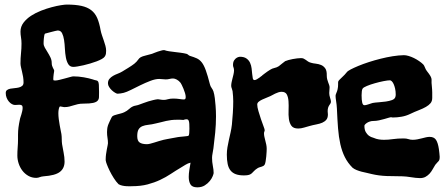

<svg xmlns="http://www.w3.org/2000/svg" viewBox="-20 -763 1936 832"><path d="M434.1 -518.1Q430.7 -512.7 421.1 -507.3Q411.6 -502 398.7 -497.1Q385.7 -492.2 370.8 -487.8Q356 -483.4 342 -480.2Q328.1 -477.1 316.2 -475.1Q304.2 -473.1 297.9 -473.1Q283.2 -473.1 275.9 -484.9Q268.6 -496.6 265.4 -514.2Q262.2 -531.7 261.2 -552Q260.3 -572.3 257.6 -589.8Q254.9 -607.4 249 -619.1Q243.2 -630.9 230 -630.9Q227.5 -630.9 218.8 -628.7Q210 -626.5 200.2 -624Q188.5 -621.1 174.8 -617.2Q172.9 -614.7 171.9 -609.6Q170.9 -604.5 170.2 -598.1Q169.4 -591.8 169.2 -585.7Q168.9 -579.6 168.9 -575.2Q168.9 -565.9 174.3 -556.4Q179.7 -546.9 186.3 -536.4Q192.9 -525.9 198.5 -514.4Q204.1 -502.9 204.1 -490.2Q204.1 -482.9 205.8 -477.8Q207.5 -472.7 209.5 -468.8Q211.4 -464.8 213.1 -461.9Q214.8 -459 214.8 -456.1Q214.8 -455.1 214.1 -450.9Q213.4 -446.8 212.6 -441.4Q211.9 -436 211.4 -430.4Q210.9 -424.8 210.9 -420.9Q210.9 -415.5 212.6 -414.8Q214.4 -414.1 219.2 -414.1Q226.1 -414.1 237.8 -417Q249.5 -419.9 261.5 -423.1Q273.4 -426.3 283.7 -429.2Q293.9 -432.1 297.9 -432.1Q319.8 -432.1 343.3 -428Q366.7 -423.8 381.8 -418.9Q391.1 -415.5 396.7 -414.8Q402.3 -414.1 405 -409.9Q407.7 -405.8 408.4 -395.8Q409.2 -385.7 409.2 -363.8Q409.2 -351.6 408.9 -342.3Q408.7 -333 403.1 -326.7Q397.5 -320.3 383.5 -317.1Q369.6 -314 342.8 -314Q327.1 -314 317.1 -311.5Q307.1 -309.1 298.3 -306.4Q289.6 -303.7 280.5 -301.3Q271.5 -298.8 257.8 -298.8Q255.4 -298.8 249.5 -300.3Q243.7 -301.8 241.2 -301.8Q238.8 -301.8 237.3 -298.8Q235.8 -295.9 234.9 -291.5Q233.9 -287.1 233.4 -282.2Q232.9 -277.3 232.9 -272.9Q232.9 -261.2 234.6 -247.1Q236.3 -232.9 238.8 -220Q241.2 -207 243.2 -196.8Q245.1 -186.5 246.1 -182.1Q247.6 -171.4 247.6 -159.9Q247.6 -148.4 249 -138.2Q251.5 -122.6 255.6 -102.1Q259.8 -81.5 259.8 -63Q259.8 -33.7 239.5 -18.1Q219.2 -2.4 168.9 1Q163.6 1.5 159.7 2.4Q155.8 3.4 152.3 4.6Q148.9 5.9 145.5 6.8Q142.1 7.8 137.2 7.8Q118.2 7.8 102.8 -1Q87.4 -9.8 76.9 -23.7Q66.4 -37.6 60.8 -54.7Q55.2 -71.8 55.2 -88.9Q55.2 -106 56.6 -124Q58.1 -142.1 58.1 -160.2V-179.2Q58.1 -188 58.6 -195.6Q59.1 -203.1 60.1 -210.9Q61 -218.8 62.7 -227.8Q64.5 -236.8 66.9 -249Q66.9 -249.5 68.6 -254.6Q70.3 -259.8 72.5 -266.8Q74.7 -273.9 76.4 -281.7Q78.1 -289.6 78.1 -295.9Q78.1 -303.7 74.5 -306.4Q70.8 -309.1 63 -309.1Q59.1 -309.1 54.7 -308.6Q50.3 -308.1 44.9 -308.1Q38.6 -308.1 31.5 -312Q24.4 -315.9 18.6 -322.8Q12.7 -329.6 8.8 -339.1Q4.9 -348.6 4.9 -359.9Q4.9 -368.7 10.5 -372.8Q16.1 -377 24.9 -378.7Q33.7 -380.4 43.5 -381.1Q53.2 -381.8 62 -384Q70.8 -386.2 76.4 -391.1Q82 -396 82 -405.8Q82 -418 80.1 -429.9Q78.1 -441.9 75.4 -452.6Q72.8 -463.4 70.8 -472.4Q68.8 -481.4 68.8 -487.8Q68.8 -511.2 71 -532Q73.2 -552.7 73.2 -574.2Q73.2 -588.4 71 -601.1Q68.8 -613.8 68.8 -626Q68.8 -647.5 81.8 -664.6Q94.7 -681.6 114.5 -694.6Q134.3 -707.5 158.2 -716.8Q182.1 -726.1 204.3 -731.9Q226.6 -737.8 244.1 -740.5Q261.7 -743.2 269 -743.2Q307.1 -743.2 332.8 -737.5Q358.4 -731.9 375.2 -719Q392.1 -706.1 401.4 -684.6Q410.6 -663.1 416 -631.8Q418 -621.6 421.9 -610.1Q425.8 -598.6 429.7 -587.4Q433.6 -576.2 436.8 -564.7Q439.9 -553.2 439.9 -543Q439.9 -536.1 439 -530Q438 -523.9 434.1 -518.1Z M914.1 -305.2Q915 -293.9 915.5 -282.5Q916 -271 916 -258.8Q916 -224.1 912.6 -188.7Q909.2 -153.3 904.8 -120.1Q903.3 -109.4 901.1 -98.4Q898.9 -87.4 898.9 -79.1Q898.9 -61 902.3 -44.2Q905.8 -27.3 905.8 -13.2Q905.8 -10.3 901.9 0Q897.9 10.3 889.4 21Q880.9 31.7 867.4 40.3Q854 48.8 835 48.8Q813 48.8 805.4 36.1Q797.9 23.4 797.9 3.9Q797.9 -9.8 800.3 -25.6Q802.7 -41.5 805.7 -58.1Q794.4 -55.7 783.4 -48.8Q772.5 -42 762.7 -36.1Q741.2 -23.4 720 -9.3Q698.7 4.9 673.8 16.6Q648.9 28.3 619.4 36.1Q589.8 43.9 551.8 43.9Q550.8 43.9 544.2 44.2Q537.6 44.4 528.8 43.9Q520 43.5 510.5 41.5Q501 39.6 493.7 35.2Q482.9 24.4 472.9 8.5Q462.9 -7.3 455.3 -22.7Q447.8 -38.1 443.4 -49.8Q439 -61.5 439 -64Q438 -66.4 438 -68.6Q438 -70.8 438 -73.2Q438 -83.5 439.5 -94.5Q440.9 -105.5 442.9 -115.5Q444.8 -125.5 446.3 -132.6Q447.8 -139.6 447.8 -142.1Q447.8 -154.3 445.8 -165.8Q443.8 -177.2 443.8 -190.9Q443.8 -197.3 444.6 -204.3Q445.3 -211.4 447.8 -219.2Q447.8 -219.7 450.2 -225.6Q452.6 -231.4 455.8 -238.3Q459 -245.1 462.2 -251.5Q465.3 -257.8 466.8 -258.8Q470.2 -261.7 476.1 -263.7Q481.9 -265.6 489.3 -267.6Q496.6 -269.5 504.2 -271.5Q511.7 -273.4 519 -276.9Q530.3 -282.2 539.3 -290.5Q548.3 -298.8 555.7 -301.8Q560.5 -304.2 569.1 -305.7Q577.6 -307.1 586.9 -311Q593.3 -313 602.5 -316.7Q611.8 -320.3 622.3 -323.5Q632.8 -326.7 643.6 -329.3Q654.3 -332 664.1 -333Q668.5 -333 675 -331.5Q681.6 -330.1 690.9 -330.1Q697.8 -330.1 707.5 -333Q717.3 -335.9 731 -335.9Q744.6 -335.9 757.3 -334Q770 -332 776.9 -332Q782.2 -332 783.4 -335.2Q784.7 -338.4 784.7 -342.8Q784.7 -350.1 781.7 -359.9Q778.8 -369.6 774.9 -378.9Q771 -388.2 767.6 -395Q764.2 -401.9 762.7 -403.8Q755.4 -413.1 746.3 -418Q737.3 -422.9 730 -422.9Q722.2 -422.9 714.6 -420.9Q707 -418.9 697.8 -418.9Q690.9 -418.9 683.8 -419.9Q676.8 -420.9 669.9 -420.9Q653.3 -420.9 631.6 -412.6Q609.9 -404.3 588.1 -393.6Q566.4 -382.8 547.1 -373.3Q527.8 -363.8 516.1 -360.8Q509.8 -359.4 502.9 -358.2Q496.1 -356.9 489.7 -356.9Q485.8 -356.9 478.8 -361.1Q471.7 -365.2 464.8 -371.6Q458 -377.9 452.9 -386Q447.8 -394 447.8 -401.9Q447.8 -413.6 454.1 -421.1Q460.4 -428.7 469.7 -434.1Q479 -439.5 490 -443.6Q501 -447.8 509.8 -453.1Q521 -460 536.1 -469.2Q551.3 -478.5 562 -486.8Q573.2 -496.1 578.1 -503.7Q583 -511.2 589.8 -515.1Q596.7 -519 611.3 -522.5Q626 -525.9 638.7 -529.8Q642.6 -531.2 649.7 -534.2Q656.7 -537.1 664.3 -539.6Q671.9 -542 679 -543.9Q686 -545.9 689.9 -545.9H691.9Q701.2 -542.5 712.9 -540.8Q724.6 -539.1 737.5 -537.6Q750.5 -536.1 763.4 -534.4Q776.4 -532.7 788.1 -529.8Q792 -528.8 795.4 -525.6Q798.8 -522.5 802.7 -521Q820.8 -515.6 833 -510Q845.2 -504.4 854.5 -492.4Q863.8 -480.5 871.8 -458.3Q879.9 -436 889.6 -397.9Q891.6 -389.2 897 -381.8Q902.3 -374.5 904.8 -367.2Q908.7 -355 910.9 -337.6Q913.1 -320.3 914.1 -305.2ZM796.9 -174.8Q799.3 -177.2 800 -185.8Q800.8 -194.3 800.8 -205.1Q800.8 -217.8 800.3 -225.8Q799.8 -233.9 798.3 -238.3Q796.9 -242.7 794.4 -244.4Q792 -246.1 788.1 -246.1Q785.2 -246.1 783 -245.6Q780.8 -245.1 778.8 -244.6Q776.9 -243.7 774.9 -243.2Q767.1 -244.1 760.5 -244.1Q753.9 -244.1 747.1 -244.1Q733.4 -244.1 721.9 -242.7Q710.4 -241.2 699.5 -238.8Q688.5 -236.3 677.7 -233.4Q667 -230.5 654.8 -228Q637.2 -223.6 622.6 -222.2Q607.9 -220.7 597.2 -216.3Q586.4 -211.9 580.6 -202.4Q574.7 -192.9 574.7 -172.9Q574.7 -152.3 585.4 -145.3Q596.2 -138.2 616.7 -138.2Q623 -138.2 631.3 -140.4Q639.6 -142.6 649.2 -145.5Q658.7 -148.4 668.7 -151.6Q678.7 -154.8 689 -157.2Q696.3 -158.7 704.8 -160.4Q713.4 -162.1 721.9 -163.6Q730.5 -165 738 -166.5Q745.6 -168 751 -168.9Q754.4 -169.4 761.7 -170.2Q769 -170.9 776.4 -171.6Q783.7 -172.4 789.8 -173.1Q795.9 -173.8 796.9 -174.8Z M1414.1 -321.8Q1413.6 -316.9 1411.4 -313.7Q1409.2 -310.5 1406.5 -306.4Q1403.8 -302.2 1401.9 -296.4Q1399.9 -290.5 1399.9 -280.8Q1399.9 -276.9 1400.4 -273.9Q1400.9 -271 1400.9 -267.1Q1400.9 -252.4 1394.3 -244.4Q1387.7 -236.3 1376.7 -231.4Q1365.7 -226.6 1351.1 -223.9Q1336.4 -221.2 1320.8 -216.8Q1309.6 -213.9 1296.9 -210Q1284.2 -206.1 1272 -206.1Q1251.5 -206.1 1242.9 -217.8Q1234.4 -229.5 1231.9 -247.3Q1229.5 -265.1 1230.5 -285.6Q1231.4 -306.2 1230.2 -324Q1229 -341.8 1222.9 -353.5Q1216.8 -365.2 1200.2 -365.2Q1193.4 -365.2 1186 -362.8Q1178.7 -360.4 1172.1 -357.2Q1165.5 -354 1159.9 -350.8Q1154.3 -347.7 1150.9 -346.2Q1143.6 -342.8 1134 -339.1Q1124.5 -335.4 1115.7 -331.3Q1106.9 -327.1 1100.8 -322Q1094.7 -316.9 1094.7 -310.1Q1094.7 -298.8 1099.9 -281.5Q1105 -264.2 1110.8 -246.8Q1116.7 -229.5 1121.8 -216.1Q1127 -202.6 1127 -199.2Q1127 -195.8 1125.5 -192.6Q1124 -189.5 1124 -185.1Q1124 -178.2 1125.7 -170.4Q1127.4 -162.6 1129.6 -154.1Q1131.8 -145.5 1133.8 -136.5Q1135.7 -127.4 1135.7 -118.2Q1135.7 -115.2 1135.3 -105.7Q1134.8 -96.2 1133.8 -85.2Q1132.8 -74.2 1131.1 -64.2Q1129.4 -54.2 1127 -49.8Q1124.5 -45.9 1121.1 -43.9Q1117.7 -42 1113.8 -40.8Q1109.9 -39.6 1105.5 -38.3Q1101.1 -37.1 1096.2 -34.2Q1085.4 -27.3 1080.6 -21.7Q1075.7 -16.1 1071 -12Q1066.4 -7.8 1059.3 -5.4Q1052.2 -2.9 1037.1 -2.9Q1016.1 -2.9 1002 -8.1Q987.8 -13.2 979 -24.2Q970.2 -35.2 966.6 -52.2Q962.9 -69.3 962.9 -92.8Q962.9 -108.9 965.6 -124.8Q968.3 -140.6 971.9 -156.7Q975.6 -172.9 979.2 -189.2Q982.9 -205.6 984.9 -223.1Q987.3 -246.6 989 -273.7Q990.7 -300.8 990.7 -324.2Q990.7 -343.8 987.8 -368.2Q986.8 -374 984.4 -379.9Q981.9 -385.7 981.9 -391.1Q981.9 -398.4 983.6 -406.7Q985.4 -415 987.5 -423.3Q989.7 -431.6 991.7 -440.2Q993.7 -448.7 994.1 -457Q994.1 -465.3 991.9 -470.5Q989.7 -475.6 989.7 -481Q989.7 -494.6 995.1 -502.2Q1000.5 -509.8 1006.3 -512.9Q1012.2 -516.1 1016.6 -516.6Q1021 -517.1 1019 -517.1Q1037.6 -517.1 1048.1 -509.5Q1058.6 -502 1063.7 -490.7Q1068.8 -479.5 1070.3 -466.6Q1071.8 -453.6 1072.8 -442.4Q1073.7 -431.2 1075.4 -423.6Q1077.1 -416 1083 -416Q1086.9 -416 1093 -419.4Q1099.1 -422.9 1104.5 -426.8Q1109.9 -430.7 1112.8 -433.3Q1115.7 -436 1113.8 -434.1L1112.8 -433.1Q1113.3 -433.1 1113.8 -433.6Q1115.2 -435.1 1117.2 -436Q1115.2 -435.1 1115.2 -435.1H1114.7Q1121.1 -439.9 1127.4 -444.8Q1132.8 -448.7 1139.2 -453.4Q1145.5 -458 1150.9 -460.9Q1159.2 -466.3 1169.4 -468.5Q1179.7 -470.7 1188 -476.1Q1195.3 -481.4 1202.6 -487.8Q1210 -494.1 1215.8 -498Q1221.7 -500.5 1230.2 -502.9Q1238.8 -505.4 1248.5 -507.1Q1258.3 -508.8 1267.6 -510Q1276.9 -511.2 1284.2 -511.2Q1291 -511.2 1295.9 -509Q1300.8 -506.8 1305.2 -503.4Q1309.6 -500 1314.7 -496.6Q1319.8 -493.2 1327.1 -491.2Q1336.4 -488.3 1348.6 -487.1Q1360.8 -485.8 1371.3 -481.4Q1381.8 -477.1 1389.2 -467Q1396.5 -457 1396 -436Q1396 -426.8 1397.9 -419.4Q1399.9 -412.1 1402.1 -406.2Q1404.3 -400.4 1406.2 -395Q1408.2 -389.6 1408.2 -383.8Q1408.2 -378.4 1407.5 -372.3Q1406.7 -366.2 1406.7 -359.9Q1406.7 -350.1 1410.4 -339.1Q1414.1 -328.1 1414.1 -321.8Z M1881.8 -117.2Q1882.8 -107.4 1884 -99.1Q1885.3 -90.8 1885.3 -84Q1885.3 -76.2 1884.3 -72.3Q1883.3 -68.4 1881.1 -65.4Q1878.9 -62.5 1875.2 -59.1Q1871.6 -55.7 1866.2 -48.8Q1860.4 -39.6 1854.7 -29.3Q1849.1 -19 1841.6 -10.7Q1834 -2.4 1824 3.2Q1814 8.8 1799.8 8.8Q1791 8.8 1781 7.6Q1771 6.3 1761 4.9Q1751 3.4 1741.5 2.2Q1731.9 1 1724.1 1Q1690.4 1 1656 -0.2Q1621.6 -1.5 1590.8 -8.8Q1580.6 -11.7 1569.3 -13.9Q1558.1 -16.1 1546.9 -19Q1535.6 -22 1525.4 -26.1Q1515.1 -30.3 1507.8 -36.1Q1486.8 -57.1 1474.4 -82Q1461.9 -106.9 1454.8 -138.2Q1447.8 -169.4 1444.8 -207.5Q1441.9 -245.6 1439.9 -293Q1439 -309.6 1436.5 -324.7Q1434.1 -339.8 1434.1 -348.1Q1434.1 -352.1 1437.7 -360.4Q1441.4 -368.7 1442.9 -376Q1445.3 -386.7 1445.1 -397.2Q1444.8 -407.7 1445.8 -410.2Q1447.3 -413.6 1451.9 -418.2Q1456.5 -422.9 1462.2 -428.2Q1467.8 -433.6 1473.4 -439.2Q1479 -444.8 1482.9 -450.2Q1486.3 -455.1 1499.8 -462.2Q1513.2 -469.2 1533.2 -477.5Q1553.2 -485.8 1578.1 -493.9Q1603 -502 1629.2 -508.5Q1655.3 -515.1 1681.4 -519.3Q1707.5 -523.4 1730 -523.9Q1739.3 -523.9 1750.7 -520.5Q1762.2 -517.1 1773.7 -511.5Q1785.2 -505.9 1795.9 -498.5Q1806.6 -491.2 1814 -483.9Q1817.9 -480 1821.3 -470.9Q1824.7 -461.9 1829.1 -456.1Q1839.8 -442.4 1844 -435.5Q1848.1 -428.7 1849.4 -423.3Q1850.6 -418 1850.1 -411.6Q1849.6 -405.3 1851.1 -392.1Q1852.1 -381.8 1852.5 -375Q1853 -368.2 1853 -362.3Q1853 -356.4 1853 -351.1Q1853 -345.7 1853 -338.9Q1853 -324.7 1845.7 -315.9Q1838.4 -307.1 1825.7 -299.8Q1813 -292.5 1795.2 -285.6Q1777.3 -278.8 1756.8 -269Q1739.7 -260.7 1720.2 -257.3Q1700.7 -253.9 1684.1 -253.9Q1681.6 -253.9 1680.2 -253.9Q1678.7 -253.9 1676.3 -254.9Q1672.9 -255.4 1664.6 -252.9Q1656.2 -250.5 1645.5 -247.3Q1634.8 -244.1 1622.3 -241.5Q1609.9 -238.8 1598.1 -238.8Q1590.3 -238.8 1583.3 -236.6Q1576.2 -234.4 1570.8 -231Q1565.4 -227.5 1562.3 -224.1Q1559.1 -220.7 1559.1 -217.8Q1559.1 -200.7 1565.2 -190.4Q1571.3 -180.2 1578.6 -174.8Q1587.4 -168.5 1598.1 -166Q1610.4 -160.6 1621.6 -158.9Q1632.8 -157.2 1644 -157.2Q1662.6 -157.2 1682.9 -160.2Q1703.1 -163.1 1729 -163.1Q1741.2 -163.1 1749.8 -160.2Q1758.3 -157.2 1768.1 -157.2Q1778.3 -157.2 1788.6 -159.2Q1798.8 -161.1 1808.1 -163.6Q1817.4 -166 1825.9 -168Q1834.5 -169.9 1841.8 -169.9Q1860.8 -169.9 1869.4 -157Q1877.9 -144 1881.8 -117.2ZM1692.9 -341.8Q1693.8 -344.2 1694.3 -347.2Q1694.8 -350.1 1694.8 -353Q1694.8 -367.7 1692.1 -379.2Q1689.5 -390.6 1685.8 -398.7Q1682.1 -406.7 1677.7 -410.9Q1673.3 -415 1669.9 -415Q1660.6 -415 1642.1 -411.4Q1623.5 -407.7 1604.5 -402.3Q1585.4 -397 1570.1 -390.6Q1554.7 -384.3 1551.3 -378.9Q1548.8 -375 1547.9 -367.4Q1546.9 -359.9 1546.9 -350.1Q1546.9 -329.6 1549.6 -318.4Q1552.2 -307.1 1559.1 -307.1Q1563.5 -307.1 1568.8 -308.6Q1574.2 -310.1 1579.3 -311.8Q1584.5 -313.5 1588.6 -314.9Q1592.8 -316.4 1595.2 -316.9Q1606 -318.8 1621.6 -319.8Q1637.2 -320.8 1652.1 -323Q1667 -325.2 1678.5 -329.3Q1689.9 -333.5 1692.9 -341.8Z"/></svg>

Font: Freckle Face
Style: Regular
Weight: 400
Designer: Astigmatic (AOETI)
Foundry: Astigmatic (AOETI)
Version: Version 1.000